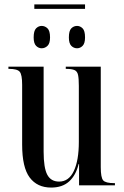

<svg xmlns="http://www.w3.org/2000/svg" viewBox="-20 -837 560 867"><path d="M135 -797V-817H364V-797ZM168 -619Q154 -619 143 -630Q132 -641 132 -668Q132 -698 143 -709Q154 -720 168 -720Q183 -720 194.5 -709Q206 -698 206 -668Q206 -641 194.5 -630Q183 -619 168 -619ZM328 -619Q313 -619 302 -630Q291 -641 291 -668Q291 -698 302 -709Q313 -720 328 -720Q342 -720 353 -709Q364 -698 364 -668Q364 -641 353 -630Q342 -619 328 -619ZM211 10Q148 10 114 -35.5Q80 -81 80 -184V-454Q80 -500 69 -513Q58 -526 21 -526H18V-536H177V-152Q177 -79 193.5 -48Q210 -17 247 -17Q291 -17 313.5 -65Q336 -113 336 -196V-449Q336 -482 332.5 -498.5Q329 -515 316.5 -520.5Q304 -526 279 -526H277V-536H435V-82Q435 -35 446 -22.5Q457 -10 496 -10H499V0H337V-96H335Q323 -46 292.5 -18Q262 10 211 10Z"/></svg>

Font: Noto Serif Display ExtraCondensed Medium
Style: Regular
Weight: 500
Width: 2
Designer: Monotype Design Team
Foundry: Monotype Imaging Inc.
Version: Version 2.009